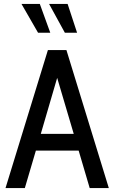

<svg xmlns="http://www.w3.org/2000/svg" viewBox="-20 -954 580 974"><path d="M379 -190H162L106 0H8L223 -700H317L532 0H435ZM354 -275 270 -559 187 -275ZM173 -788 89 -934H182L235 -788ZM309 -788 229 -934H323L371 -788Z"/></svg>

Font: Cabin Condensed
Style: Regular
Weight: 400
Width: 3
Version: Version 2.001